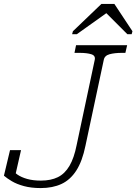

<svg xmlns="http://www.w3.org/2000/svg" viewBox="-21 -940 694 977"><path d="M461 -635Q466 -657 443.5 -664Q421 -671 384 -671H358L366 -710H626L617 -671H599Q562 -671 536.5 -664Q511 -657 507 -635L414 -199Q398 -120 367.5 -72.5Q337 -25 292 -4Q247 17 186 17Q138 17 101 7Q64 -3 39 -18Q14 -33 -1 -46L30 -176H86L56 -44Q44 -46 38 -51Q32 -56 30.5 -62.5Q29 -69 31 -74Q33 -79 35 -81Q47 -66 67 -52Q87 -38 117 -29.5Q147 -21 187 -21Q238 -21 273.5 -38.5Q309 -56 332.5 -96Q356 -136 369 -202ZM561 -920H495L350 -781L346 -766H370L544 -890H503L627 -766H649L653 -781Z"/></svg>

Font: Roboto Serif Thin
Style: Italic
Weight: 250
Italic angle: -10°
Version: Version 1.007